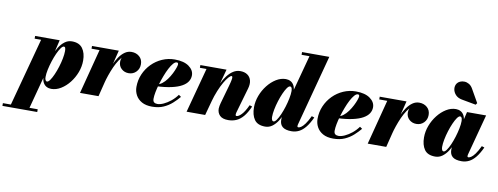

<svg xmlns="http://www.w3.org/2000/svg" viewBox="-215 -1164 4738 1828"><g transform="rotate(10 2154.0 -250.0)"><path d="M-70 250 113.5 -433.5H51V-460H288.5L247 -285L221.5 -198.5L216.5 -151L110 250ZM-140 250V223.5H196.5V250ZM237.5 -52Q250.5 -52 266.2 -74.2Q282 -96.5 298 -132.8Q314 -169 327.2 -211.2Q340.5 -253.5 348.5 -294.8Q356.5 -336 356.5 -367.5Q356.5 -384 353 -395.8Q349.5 -407.5 338.5 -407.5Q326 -407.5 310 -385.2Q294 -363 277.8 -327.2Q261.5 -291.5 247.8 -249Q234 -206.5 225.2 -165Q216.5 -123.5 216.5 -91.5Q216.5 -74 222 -63Q227.5 -52 237.5 -52ZM288.5 10Q264 10 243 -1Q222 -12 209.2 -36.8Q196.5 -61.5 196.5 -101.5Q196.5 -116 201.2 -148.8Q206 -181.5 216.5 -223Q227 -264.5 243.8 -307.8Q260.5 -351 283.8 -387.8Q307 -424.5 337.5 -447.2Q368 -470 406.5 -470Q477 -470 509.5 -425.2Q542 -380.5 542 -307.5Q542 -250 520.8 -193.8Q499.5 -137.5 463.2 -91.5Q427 -45.5 381.8 -17.8Q336.5 10 288.5 10Z M566 0 678.5 -433.5H601V-460H860L745 0ZM763 -133Q772.5 -175.5 786.5 -222Q800.5 -268.5 819.5 -312.2Q838.5 -356 863 -391.8Q887.5 -427.5 917.2 -448.5Q947 -469.5 982.5 -469.5Q1028 -469.5 1059 -442.2Q1090 -415 1090 -368.5Q1090 -324.5 1061 -294.8Q1032 -265 988.5 -265Q947.5 -265 919 -291.2Q890.5 -317.5 890.5 -358.5Q890.5 -401 918.8 -426.8Q947 -452.5 990 -452.5Q1033 -452.5 1061 -431.2Q1089 -410 1089 -368.5L1062.5 -369Q1062.5 -406.5 1040.2 -425.2Q1018 -444 980 -444Q950.5 -444 924.2 -423.5Q898 -403 875.2 -369Q852.5 -335 834 -293.5Q815.5 -252 801.2 -210.2Q787 -168.5 778 -133Z M1263.5 10Q1203 10 1163.5 -12.2Q1124 -34.5 1104.5 -71Q1085 -107.5 1085 -150Q1085 -215.5 1110 -273.5Q1135 -331.5 1178.8 -375.8Q1222.5 -420 1279.5 -445Q1336.5 -470 1400.5 -470Q1488.5 -470 1537.5 -434.8Q1586.5 -399.5 1586.5 -349Q1586.5 -317 1569 -289.5Q1551.5 -262 1513.8 -240.8Q1476 -219.5 1415.2 -206Q1354.5 -192.5 1267.5 -188.5V-207.5Q1295.5 -209 1321.2 -228.8Q1347 -248.5 1368.2 -277.8Q1389.5 -307 1405 -337.8Q1420.5 -368.5 1429.2 -393.5Q1438 -418.5 1438 -428.5Q1438 -436.5 1435 -441.2Q1432 -446 1423 -446Q1407.5 -446 1389.8 -425.8Q1372 -405.5 1354.2 -371.5Q1336.5 -337.5 1320.8 -296.2Q1305 -255 1292.2 -212.2Q1279.5 -169.5 1272.2 -131.5Q1265 -93.5 1265 -67Q1265 -43 1277 -33.5Q1289 -24 1309 -24Q1335.5 -24 1369.2 -39.5Q1403 -55 1436.8 -82.2Q1470.5 -109.5 1496.5 -145.5L1519.5 -129.5Q1492.5 -97 1457 -64.8Q1421.5 -32.5 1374.2 -11.2Q1327 10 1263.5 10Z M2000 10Q1943.5 10 1918 -16.2Q1892.5 -42.5 1892.5 -82Q1892.5 -93.5 1895.5 -109Q1898.5 -124.5 1902 -137L1952 -314Q1963 -353 1966.5 -373.5Q1970 -394 1967.8 -401.2Q1965.5 -408.5 1960 -408.5Q1949.5 -408.5 1931.2 -388.2Q1913 -368 1891.5 -331Q1870 -294 1849.2 -243.5Q1828.5 -193 1812 -133H1795.5Q1807.5 -178.5 1824 -226Q1840.5 -273.5 1861.5 -317Q1882.5 -360.5 1908.5 -395Q1934.5 -429.5 1965.8 -449.5Q1997 -469.5 2033.5 -469.5Q2075 -469.5 2102.5 -450.8Q2130 -432 2139 -398.2Q2148 -364.5 2135 -319.5L2065 -77Q2064 -73.5 2062.8 -67.2Q2061.5 -61 2061.5 -57Q2061.5 -48.5 2064 -45.2Q2066.5 -42 2071.5 -42Q2091 -42 2119.2 -71.2Q2147.5 -100.5 2177 -165L2202.5 -156.5Q2175 -93.5 2144 -57.2Q2113 -21 2077.5 -5.5Q2042 10 2000 10ZM1596.5 0 1712.5 -433.5H1648.5V-460H1901.5L1776 0Z M2611.5 10Q2553 10 2525 -12.8Q2497 -35.5 2497 -81Q2497 -87 2497.5 -94.8Q2498 -102.5 2499.5 -110L2515.5 -183L2550 -264.5V-325L2657 -723.5H2580.5V-750H2844L2661.5 -63.5Q2659.5 -56 2659.5 -49Q2659.5 -44 2662.2 -41Q2665 -38 2670.5 -38Q2681 -38 2696.8 -48.5Q2712.5 -59 2733 -86.5Q2753.5 -114 2777.5 -165L2803.5 -156.5Q2776 -97 2746.5 -60.2Q2717 -23.5 2683.5 -6.8Q2650 10 2611.5 10ZM2357 10Q2283 10 2252 -34.8Q2221 -79.5 2221 -152.5Q2221 -210 2242.2 -266.2Q2263.5 -322.5 2299.8 -368.5Q2336 -414.5 2381.2 -442.2Q2426.5 -470 2474.5 -470Q2499 -470 2520 -459Q2541 -448 2554 -423.2Q2567 -398.5 2567 -358.5Q2567 -344 2562 -311.2Q2557 -278.5 2546.5 -237Q2536 -195.5 2519.2 -152.2Q2502.5 -109 2479.2 -72.2Q2456 -35.5 2425.5 -12.8Q2395 10 2357 10ZM2428 -52.5Q2440.5 -52.5 2456.2 -74.8Q2472 -97 2487.8 -132.8Q2503.5 -168.5 2516.8 -211Q2530 -253.5 2538.2 -295Q2546.5 -336.5 2546.5 -368.5Q2546.5 -380 2544 -389Q2541.5 -398 2536.8 -403Q2532 -408 2525.5 -408Q2512.5 -408 2496.8 -385.8Q2481 -363.5 2465 -327.2Q2449 -291 2435.8 -248.8Q2422.5 -206.5 2414.5 -165.2Q2406.5 -124 2406.5 -92.5Q2406.5 -76 2411.8 -64.2Q2417 -52.5 2428 -52.5Z M3014.5 10Q2954 10 2914.5 -12.2Q2875 -34.5 2855.5 -71Q2836 -107.5 2836 -150Q2836 -215.5 2861 -273.5Q2886 -331.5 2929.8 -375.8Q2973.5 -420 3030.5 -445Q3087.5 -470 3151.5 -470Q3239.5 -470 3288.5 -434.8Q3337.5 -399.5 3337.5 -349Q3337.5 -317 3320 -289.5Q3302.5 -262 3264.8 -240.8Q3227 -219.5 3166.2 -206Q3105.5 -192.5 3018.5 -188.5V-207.5Q3046.5 -209 3072.2 -228.8Q3098 -248.5 3119.2 -277.8Q3140.5 -307 3156 -337.8Q3171.5 -368.5 3180.2 -393.5Q3189 -418.5 3189 -428.5Q3189 -436.5 3186 -441.2Q3183 -446 3174 -446Q3158.5 -446 3140.8 -425.8Q3123 -405.5 3105.2 -371.5Q3087.5 -337.5 3071.8 -296.2Q3056 -255 3043.2 -212.2Q3030.5 -169.5 3023.2 -131.5Q3016 -93.5 3016 -67Q3016 -43 3028 -33.5Q3040 -24 3060 -24Q3086.5 -24 3120.2 -39.5Q3154 -55 3187.8 -82.2Q3221.5 -109.5 3247.5 -145.5L3270.5 -129.5Q3243.5 -97 3208 -64.8Q3172.5 -32.5 3125.2 -11.2Q3078 10 3014.5 10Z M3347.5 0 3460 -433.5H3382.5V-460H3641.5L3526.5 0ZM3544.5 -133Q3554 -175.5 3568 -222Q3582 -268.5 3601 -312.2Q3620 -356 3644.5 -391.8Q3669 -427.5 3698.8 -448.5Q3728.5 -469.5 3764 -469.5Q3809.5 -469.5 3840.5 -442.2Q3871.5 -415 3871.5 -368.5Q3871.5 -324.5 3842.5 -294.8Q3813.5 -265 3770 -265Q3729 -265 3700.5 -291.2Q3672 -317.5 3672 -358.5Q3672 -401 3700.2 -426.8Q3728.5 -452.5 3771.5 -452.5Q3814.5 -452.5 3842.5 -431.2Q3870.5 -410 3870.5 -368.5L3844 -369Q3844 -406.5 3821.8 -425.2Q3799.5 -444 3761.5 -444Q3732 -444 3705.8 -423.5Q3679.5 -403 3656.8 -369Q3634 -335 3615.5 -293.5Q3597 -252 3582.8 -210.2Q3568.5 -168.5 3559.5 -133Z M4000.5 10Q3927 10 3896 -34.8Q3865 -79.5 3865 -152.5Q3865 -210 3886.2 -266.2Q3907.5 -322.5 3943.8 -368.5Q3980 -414.5 4025.2 -442.2Q4070.5 -470 4118.5 -470Q4143 -470 4164 -459Q4185 -448 4198 -423.2Q4211 -398.5 4211 -358.5Q4211 -343 4206 -310Q4201 -277 4190.5 -235.2Q4180 -193.5 4163.2 -150.5Q4146.5 -107.5 4123.2 -71.2Q4100 -35 4069.2 -12.5Q4038.5 10 4000.5 10ZM4072 -52.5Q4084.5 -52.5 4100.2 -74.5Q4116 -96.5 4131.8 -132.2Q4147.5 -168 4160.8 -210.5Q4174 -253 4182.2 -294.2Q4190.5 -335.5 4190.5 -368Q4190.5 -380 4188 -389Q4185.5 -398 4180.8 -403Q4176 -408 4169.5 -408Q4156.5 -408 4140.8 -385.8Q4125 -363.5 4109 -327.2Q4093 -291 4079.8 -248.8Q4066.5 -206.5 4058.5 -165.2Q4050.5 -124 4050.5 -92.5Q4050.5 -76 4055.8 -64.2Q4061 -52.5 4072 -52.5ZM4255.5 10Q4196 10 4168.5 -12.8Q4141 -35.5 4141 -81Q4141 -90.5 4141.8 -97.8Q4142.5 -105 4143.5 -110L4159.5 -183L4186.5 -264.5L4201 -353.5L4226.5 -460H4411L4305.5 -63.5Q4303.5 -56 4303.5 -49Q4303.5 -44.5 4306.2 -41.2Q4309 -38 4314.5 -38Q4324.5 -38 4340.5 -48.5Q4356.5 -59 4377 -86.5Q4397.5 -114 4421.5 -165L4447.5 -156.5Q4420 -97 4390.5 -60.2Q4361 -23.5 4327.5 -6.8Q4294 10 4255.5 10ZM4295.5 -543.5 4157 -569Q4117.5 -576.5 4095.2 -601.2Q4073 -626 4069.2 -656.2Q4065.5 -686.5 4082 -710.5Q4092 -725 4111 -733.5Q4130 -742 4152.8 -741.2Q4175.5 -740.5 4197.2 -728Q4219 -715.5 4234.5 -688L4307 -560.5Z"/></g></svg>

Font: Bodoni Moda 9pt Black
Style: Italic
Weight: 900
Italic angle: -13°
Designer: Owen Earl
Foundry: indestructible type
Version: Version 2.004